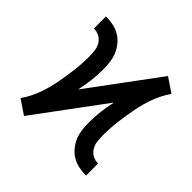

<svg xmlns="http://www.w3.org/2000/svg" viewBox="-144 -654 788 788"><g transform="rotate(45 250.0 -260.0)"><path d="M99 7 68 -14 37 -35Q61 -69 75.5 -108.5Q90 -148 98 -189Q106 -230 111 -271.5Q116 -313 116 -355Q116 -372 114 -388.5Q112 -405 103.5 -419.5Q95 -434 80 -442Q65 -450 48 -450V-520Q69 -520 89.5 -516Q110 -512 128 -501.5Q146 -491 159.5 -474.5Q173 -458 181 -439Q189 -420 191.5 -399Q194 -378 194 -357Q194 -324 190 -291.5Q186 -259 179 -227L401 -527L432 -506L463 -485Q439 -451 424.5 -411.5Q410 -372 402 -331Q394 -290 389 -248.5Q384 -207 384 -165Q384 -148 386 -131.5Q388 -115 396.5 -100.5Q405 -86 420 -78Q435 -70 452 -70V0Q431 0 410.5 -4Q390 -8 372 -18.5Q354 -29 340.5 -45.5Q327 -62 319 -81Q311 -100 308.5 -121Q306 -142 306 -163Q306 -196 310 -228.5Q314 -261 321 -293Z"/></g></svg>

Font: Zed Mono
Style: Regular
Weight: 400
Monospace: yes
Designer: Belleve Invis
Foundry: Belleve Invis
Version: Version 1.0.0; ttfautohint (v1.8.4)